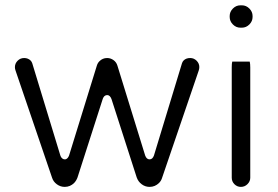

<svg xmlns="http://www.w3.org/2000/svg" viewBox="-20 -714 1057 729"><path d="M225.6 -4.4Q246.6 -4.4 261.7 -19.5Q270 -28.3 274.4 -40.5L370.1 -338.4Q372.1 -343.8 373.8 -345.7Q375.5 -347.7 376 -348.6Q380.9 -353 386.7 -353Q392.6 -353 396.5 -349.1Q400.9 -344.7 403.3 -337.9L499 -40.5Q504.9 -23.9 518.3 -14.2Q531.7 -4.4 547.9 -4.4Q568.8 -4.4 584 -19.5Q592.3 -27.8 595.7 -39.6L734.4 -445.8Q736.8 -452.6 736.8 -459.5Q736.8 -473.1 726.6 -483.4Q716.3 -493.7 702.1 -493.7Q686.5 -493.7 677.2 -484.4Q672.9 -480 670.9 -473.6L564.5 -123.5Q559.1 -108.9 547.9 -108.9Q536.6 -108.9 531.2 -123.5L425.8 -464.8Q421.9 -478 410.9 -485.8Q399.9 -493.7 386.7 -493.7Q369.6 -493.7 357.4 -481.4Q350.6 -474.6 347.7 -464.8L242.2 -123.5Q237.8 -112.3 230 -109.4Q227.5 -108.9 225.8 -108.9Q224.1 -108.9 222.4 -109.4Q220.7 -109.9 219.7 -110.4Q212.4 -113.8 209 -124L102.5 -473.6Q98.6 -485.8 85.4 -491.2Q79.1 -493.7 71.8 -493.7Q57.1 -493.7 46.9 -483.4Q36.6 -473.1 36.6 -459Q36.6 -452.6 39.1 -445.8L177.7 -39.1Q182.6 -23.9 196 -14.2Q209.5 -4.4 225.6 -4.4Z M861.8 -480Q859.9 -473.6 859.9 -458V-39.1Q859.9 -24.9 870.1 -14.6Q880.4 -4.4 894.5 -4.4Q909.2 -4.4 919.7 -14.9Q930.2 -25.4 930.2 -39.1V-458Q930.2 -472.2 928.2 -480ZM892.6 -608.9H898.4Q914.6 -608.9 926.8 -621.1Q939 -633.3 939 -649.4V-653.3Q939 -669.4 926.8 -681.6Q914.6 -693.8 898.4 -693.8H892.6Q876.5 -693.8 864.3 -681.6Q852.1 -669.4 852.1 -653.3V-649.4Q852.1 -633.3 864.3 -621.1Q876.5 -608.9 892.6 -608.9Z"/></svg>

Font: YuPearl-ExtraLight
Style: ExtraLight
Weight: 200
Designer: Max Yao
Foundry: Max-Everyday
Version: Version 1.011; ttfautohint (v1.8.3)